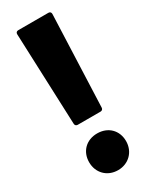

<svg xmlns="http://www.w3.org/2000/svg" viewBox="-185 -742 619 784"><g transform="rotate(-30 124.0 -350.5)"><path d="M72 -244H180C187 -244 192 -249 192 -256L209 -688C209 -695 205 -700 197 -700H55C47 -700 43 -695 43 -688L60 -256C60 -249 65 -244 72 -244ZM123 -1C173 -1 210 -38 210 -88C210 -139 174 -174 123 -174C72 -174 36 -139 36 -88C36 -38 72 -1 123 -1Z"/></g></svg>

Font: Barlow Semi Condensed ExtraBold
Style: Regular
Weight: 800
Width: 4
Designer: Jeremy Tribby
Foundry: Tribby Type
Version: Version 1.422;hotconv 1.0.109;makeotfexe 2.5.65596